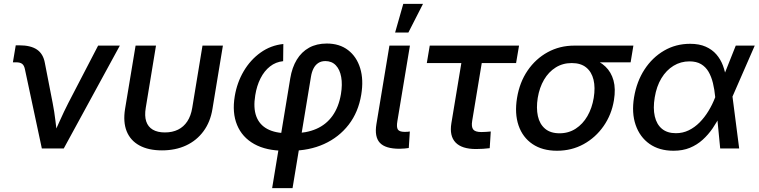

<svg xmlns="http://www.w3.org/2000/svg" viewBox="-20 -764 3904 988"><path d="M195.3 0 107.9 -409.2Q104 -427.7 93.8 -435.5Q83.5 -443.4 62.5 -443.4H46.4L61 -530.8H79.1Q138.2 -530.8 170.4 -508.8Q202.6 -486.8 210.9 -439.9L251 -233.9Q259.8 -189 265.1 -143.8Q270.5 -98.6 275.9 -54.2H248Q268.6 -99.1 288.6 -144Q308.6 -189 331.5 -233.9L484.9 -529.3H596.7L308.1 0Z M813.5 9.8Q743.7 9.8 697.3 -15.6Q650.9 -41 631.8 -88.6Q612.8 -136.2 623.5 -203.1L677.7 -529.3H782.7L730 -209Q723.1 -167.5 732.4 -139.4Q741.7 -111.3 766.1 -96.9Q790.5 -82.5 828.6 -82.5Q867.2 -82.5 896.2 -96.9Q925.3 -111.3 943.8 -139.4Q962.4 -167.5 969.2 -209L1022 -529.3H1127L1073.2 -203.1Q1062.5 -136.7 1027.3 -88.9Q992.2 -41 937.7 -15.6Q883.3 9.8 813.5 9.8Z M1380.4 204.1 1473.6 -360.8Q1482.9 -417 1507.3 -457Q1531.7 -497.1 1570.6 -518.6Q1609.4 -540 1661.6 -540Q1727.1 -540 1771.2 -506.1Q1815.4 -472.2 1833.5 -412.8Q1851.6 -353.5 1838.9 -276.9Q1824.2 -187 1774.2 -122.3Q1724.1 -57.6 1647.5 -22.9Q1570.8 11.7 1475.1 11.7H1443.8Q1350.1 11.7 1288.1 -22.9Q1226.1 -57.6 1200 -120.8Q1173.8 -184.1 1188 -269Q1199.7 -339.4 1234.1 -397.7Q1268.6 -456.1 1320.8 -493.4Q1373 -530.8 1438 -537.6L1437 -449.2Q1398.9 -445.3 1369.4 -422.1Q1339.8 -398.9 1320.6 -360.8Q1301.3 -322.8 1293.5 -273.9Q1282.7 -209 1298.8 -165.5Q1314.9 -122.1 1355.7 -100.3Q1396.5 -78.6 1459 -78.6H1490.2Q1556.6 -78.6 1607.7 -100.8Q1658.7 -123 1690.9 -168Q1723.1 -212.9 1734.4 -279.8Q1742.7 -329.1 1735.8 -367.4Q1729 -405.8 1708.3 -427.7Q1687.5 -449.7 1654.3 -449.7Q1632.8 -449.7 1617.7 -439.7Q1602.5 -429.7 1593.3 -411.6Q1584 -393.6 1580.1 -368.7L1485.4 204.1Z M2036.1 1.5Q1962.9 1.5 1934.6 -29.3Q1906.2 -60.1 1917 -125.5L1983.9 -529.3H2089.4L2024.9 -141.1Q2019.5 -109.9 2027.3 -97.7Q2035.2 -85.4 2062.5 -85.4Q2070.8 -85.4 2077.4 -85.9Q2084 -86.4 2088.9 -87.4L2083.5 -2.4Q2074.7 -1 2062.3 0.2Q2049.8 1.5 2036.1 1.5ZM2013.2 -596.7 2055.2 -744.1H2156.7L2081.5 -596.7Z M2429.7 2.9Q2356.4 2.9 2324.2 -30.8Q2292 -64.5 2302.7 -129.9L2354 -439.5H2176.3L2191.4 -529.3H2650.9L2635.7 -439.5H2459L2409.7 -141.6Q2404.8 -111.3 2415 -97.9Q2425.3 -84.5 2457 -84.5Q2467.8 -84.5 2481 -85.4Q2494.1 -86.4 2505.4 -87.4L2500 -1.5Q2483.4 0.5 2465.6 1.7Q2447.8 2.9 2429.7 2.9Z M2846.2 11.7Q2771 11.7 2720.2 -22.7Q2669.4 -57.1 2648.4 -118.4Q2627.4 -179.7 2640.6 -260.3Q2653.8 -340.8 2695.1 -401.1Q2736.3 -461.4 2798.3 -495.4Q2860.4 -529.3 2935.1 -529.3H3239.3L3225.1 -443.4H3009.8L2921.9 -439.5Q2875.5 -439.5 2839.4 -416.7Q2803.2 -394 2779.5 -353.8Q2755.9 -313.5 2747.1 -260.3Q2738.8 -208 2747.8 -166.7Q2756.8 -125.5 2784.7 -101.8Q2812.5 -78.1 2859.4 -78.1Q2905.8 -78.1 2942.4 -101.8Q2979 -125.5 3002.7 -166.5Q3026.4 -207.5 3035.2 -260.3Q3043.9 -313.5 3034.2 -353.8Q3024.4 -394 2996.6 -416.7Q2968.8 -439.5 2922.4 -439.5L2926.8 -477.1Q2980 -477.1 3023.2 -463.1Q3066.4 -449.2 3095.7 -421.1Q3125 -393.1 3137 -350.1Q3148.9 -307.1 3139.2 -248Q3127 -173.8 3085.9 -115Q3044.9 -56.2 2983.2 -22.2Q2921.4 11.7 2846.2 11.7Z M3445.8 11.7Q3372.6 11.7 3322.5 -23.4Q3272.5 -58.6 3251 -120.8Q3229.5 -183.1 3242.7 -263.2Q3256.3 -344.7 3296.6 -406.5Q3336.9 -468.3 3397.2 -503.4Q3457.5 -538.6 3531.2 -538.6Q3578.1 -538.6 3611.3 -523.9Q3644.5 -509.3 3666.3 -484.1Q3688 -459 3700 -427Q3711.9 -395 3716.8 -359.4H3749V-269L3783.7 0H3686L3660.2 -266.1Q3656.7 -303.2 3648.7 -336.4Q3640.6 -369.6 3626 -394.8Q3611.3 -419.9 3587.4 -434.1Q3563.5 -448.2 3527.8 -448.2Q3482.9 -448.2 3445.8 -425.5Q3408.7 -402.8 3383.5 -361.3Q3358.4 -319.8 3349.1 -262.7Q3339.8 -207 3349.4 -165.5Q3358.9 -124 3386.2 -101.3Q3413.6 -78.6 3458 -78.6Q3493.7 -78.6 3524.2 -93.5Q3554.7 -108.4 3580.1 -134Q3605.5 -159.7 3625.7 -192.9Q3646 -226.1 3660.2 -263.2L3766.1 -529.3H3863.8L3747.6 -263.2L3717.8 -171.9H3687Q3669.4 -136.2 3647 -103.5Q3624.5 -70.8 3595.7 -44.7Q3566.9 -18.6 3530 -3.4Q3493.2 11.7 3445.8 11.7Z"/></svg>

Font: Inter 24pt Medium
Style: Italic
Weight: 500
Italic angle: -9.3988°
Designer: Rasmus Andersson
Foundry: rsms
Version: Version 4.001;git-66647c0bb